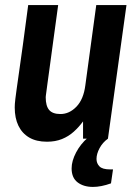

<svg xmlns="http://www.w3.org/2000/svg" viewBox="-20 -546 541 756"><path d="M165 12Q123 12 95 -4.5Q67 -21 52.5 -51Q38 -81 38 -123Q38 -130 38.5 -137Q39 -144 40.5 -157Q42 -170 45.5 -195Q49 -220 55 -262Q61 -304 70 -368.5Q79 -433 91 -526H209Q197 -440 189 -379.5Q181 -319 175.5 -280Q170 -241 167 -218Q164 -195 162.5 -184Q161 -173 160.5 -169Q160 -165 160 -163Q160 -129 173.5 -113Q187 -97 218 -97Q253 -97 281 -126Q309 -155 316 -210L359 -526H478L405 0H307V-68Q291 -46 270.5 -27.5Q250 -9 224 1.5Q198 12 165 12ZM346 190Q309 190 285.5 172Q262 154 262 117Q262 88 279.5 54.5Q297 21 326 -4H404L405 0Q384 15 372 37.5Q360 60 360 80Q360 97 371.5 109Q383 121 413 121H425L417 176Q378 190 346 190Z"/></svg>

Font: Archivo Narrow
Style: Bold Italic
Weight: 700
Italic angle: -8°
Designer: Hector Gatti
Foundry: Omnibus-Type
Version: Version 3.002